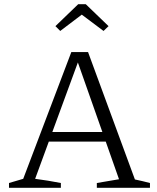

<svg xmlns="http://www.w3.org/2000/svg" viewBox="-20 -898 751 918"><path d="M625 -40Q643 -36 661 -32Q679 -28 697 -23V0H443V-23L549 -41L344 -623H361L148 -43Q180 -39 210 -34Q240 -29 271 -23V0H23V-23L91 -43L321 -649H401ZM193 -221V-267H519V-221ZM390 -878 499 -773 475 -750 371 -828 268 -750 245 -773 354 -878Z"/></svg>

Font: Piazzolla 24pt Light
Style: Regular
Weight: 300
Designer: Juan Pablo del Peral
Foundry: Huerta Tipografica
Version: Version 2.005